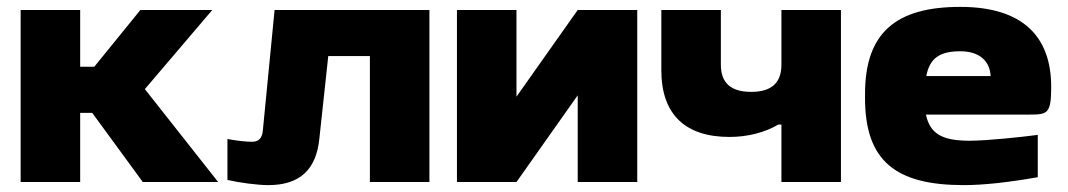

<svg xmlns="http://www.w3.org/2000/svg" viewBox="-20 -529 3105 558"><path d="M40 -500V0H213V-201H248L395 0H614L401 -270L597 -500H388L254 -335H213V-500Z M908 -125 934 -366H1055V0H1228V-500H778L744 -151C742 -126 731 -117 712 -117C695 -117 668 -120 641 -125V-6C676 2 728 9 760 9C853 9 899 -38 908 -125Z M1308 0H1481L1659 -252V0H1832V-500H1659L1481 -248V-500H1308Z M2424 0V-500H2251V-341C2251 -288 2222 -262 2163 -262C2104 -262 2075 -288 2075 -341V-500H1902V-325C1902 -195 1973 -131 2100 -131C2151 -131 2201 -143 2242 -167H2251V0Z M3035 -277C3035 -422 2953 -509 2771 -509C2585 -509 2494 -435 2494 -256V-244C2494 -61 2583 9 2781 9C2838 9 2911 1 2996 -14V-137C2951 -131 2849 -120 2798 -120C2720 -120 2683 -139 2671 -196H2972C3025 -196 3035 -199 3035 -277ZM2672 -308C2682 -360 2711 -380 2771 -380C2827 -380 2857 -351 2859 -308Z"/></svg>

Font: LT Wave Black
Style: Regular
Weight: 900
Designer: Daniel Lyons
Version: Version 2.5 (Glyphs App)